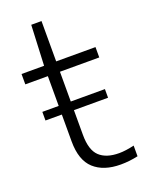

<svg xmlns="http://www.w3.org/2000/svg" viewBox="-142 -809 672 888"><g transform="rotate(-20 194.0 -365.5)"><path d="M295.5 9Q211.5 9 164.5 -33.8Q117.5 -76.5 117.5 -169.5V-490.5H6.5V-541.5H117.5L126.5 -740H177V-541.5H370.5V-490.5H177V-180Q177 -105 210 -74Q243 -43 306 -43Q338 -43 380.5 -53V-0.5Q338 9 295.5 9ZM37 -301.5V-344H345V-301.5Z"/></g></svg>

Font: Encode Sans Semi Expanded Light
Style: Regular
Weight: 300
Width: 6
Designer: Multiple Designers
Foundry: Impallari Type
Version: Version 3.000; ttfautohint (v1.8.3) -l 8 -r 50 -G 200 -x 14 